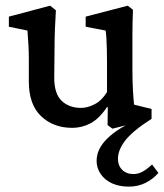

<svg xmlns="http://www.w3.org/2000/svg" viewBox="-20 -449 586 686"><path d="M440.4 217.8Q406.2 217.8 380.4 206.1Q354.5 194.3 339.8 172.9Q325.2 151.4 325.2 126Q325.2 83 363.3 45.9Q401.4 8.8 463.9 -17.6V-9.8L381.8 10.7L364.3 -2L365.2 -65.4L362.3 -66.4Q334 -24.4 303.2 -8.3Q272.5 7.8 238.3 7.8Q170.9 7.8 127 -33.7Q83 -75.2 83 -158.2V-242.2Q83 -265.6 81.5 -290Q80.1 -314.5 78.1 -339.8L11.7 -353.5V-389.6L159.2 -428.7L179.7 -412.1Q177.7 -382.8 176.3 -346.2Q174.8 -309.6 174.8 -270.5L173.8 -170.9Q173.8 -114.3 200.2 -88.9Q226.6 -63.5 269.5 -63.5Q293 -63.5 318.4 -76.7Q343.8 -89.8 362.3 -120.1V-228.5Q362.3 -250 361.8 -270Q361.3 -290 360.4 -308.1Q359.4 -326.2 357.4 -339.8L286.1 -353.5V-389.6L436.5 -428.7L455.1 -414.1Q454.1 -389.6 453.6 -368.2Q453.1 -346.7 453.1 -323.7Q453.1 -300.8 453.1 -273.4V-201.2Q453.1 -157.2 455.1 -125Q457 -92.8 459 -75.2L521.5 -59.6V-24.4Q454.1 18.6 427.7 52.7Q401.4 86.9 401.4 118.2Q401.4 142.6 416.5 157.7Q431.6 172.9 457 172.9Q474.6 172.9 490.7 163.6Q506.8 154.3 523.4 138.7L545.9 168.9Q527.3 190.4 500.5 204.1Q473.6 217.8 440.4 217.8Z"/></svg>

Font: Crimson Pro Medium
Style: Regular
Weight: 500
Designer: Jacques Le Bailly
Foundry: Baron von Fonthausen
Version: Version 1.003